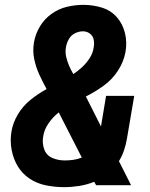

<svg xmlns="http://www.w3.org/2000/svg" viewBox="-20 -763 616 791"><path d="M244 8Q275 8 306.5 3Q338 -2 368 -14L376 0H520L470 -99Q483 -120 491 -144Q499 -168 503 -192L533 -368H417L396 -242L335 -363Q334 -364 333 -365Q371 -384 406.5 -409.5Q442 -435 466 -472Q490 -509 497 -549Q504 -588 495 -626Q486 -664 461.5 -692Q437 -720 400 -731.5Q363 -743 324 -743Q290 -743 256 -735Q222 -727 192.5 -706Q163 -685 144.5 -654Q126 -623 120 -589Q114 -553 121 -519.5Q128 -486 142 -455.5Q156 -425 172 -396Q137 -377 105.5 -351.5Q74 -326 53.5 -291.5Q33 -257 27 -220Q21 -182 28 -145Q35 -108 53.5 -77.5Q72 -47 102 -27Q132 -7 169 0.5Q206 8 244 8ZM282 -458Q272 -475 264.5 -492.5Q257 -510 252.5 -529.5Q248 -549 252 -570Q255 -587 264 -602.5Q273 -618 289 -626Q305 -634 322 -634Q338 -634 350.5 -624.5Q363 -615 366 -599.5Q369 -584 366 -568Q363 -545 350 -524.5Q337 -504 319.5 -487.5Q302 -471 282 -458ZM247 -102Q219 -102 195 -112.5Q171 -123 162 -148.5Q153 -174 158 -201Q162 -229 180 -255Q198 -281 222 -300L317 -114Q300 -107 282 -104.5Q264 -102 247 -102Z"/></svg>

Font: Iosevka Sparkle Heavy
Style: Italic
Weight: 900
Italic angle: -9°
Designer: Belleve Invis
Foundry: Belleve Invis
Version: Version 4.5.0; ttfautohint (v1.8.3)